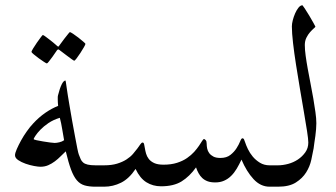

<svg xmlns="http://www.w3.org/2000/svg" viewBox="-20 -704 1268 724"><path d="M364.3 0H340.3Q315.9 0 299.1 -4.9Q282.2 -9.8 270 -23.9Q257.8 -38.1 248 -64.2Q238.3 -90.3 228 -133.3Q218.3 -124.5 208.5 -114.5Q198.7 -104.5 187 -95.7Q175.3 -86.9 162.1 -81.1Q148.9 -75.2 132.3 -75.2Q124.5 -75.2 108.4 -78.1Q92.3 -81.1 76.4 -86.7Q60.5 -92.3 48.6 -100.3Q36.6 -108.4 36.6 -118.7Q36.6 -126.5 43.2 -141.6Q49.8 -156.7 59.3 -174.1Q68.8 -191.4 81.1 -208.7Q93.3 -226.1 105 -238.3Q126.5 -261.7 150.9 -278.6Q175.3 -295.4 199.2 -304.7Q198.7 -310.5 198.2 -316.7Q197.8 -322.8 197.8 -328.6V-337.4Q197.8 -341.8 199.2 -346.2Q205.1 -370.1 212.4 -385.3Q219.7 -400.4 227.1 -400.4Q227.5 -400.4 228.5 -393.3Q229.5 -386.2 231.4 -373.5Q233.4 -360.8 235.8 -344.2Q238.3 -327.6 241.7 -308.6Q246.1 -279.8 252 -248.8Q257.8 -217.8 262.7 -190.7Q267.6 -163.6 271.5 -144.5Q275.4 -125.5 277.3 -121.1Q281.2 -110.8 284.4 -103.5Q287.6 -96.2 293.7 -91.1Q299.8 -85.9 310.8 -83.3Q321.8 -80.6 340.3 -80.6H364.3Q376.5 -80.6 383.5 -76.9Q390.6 -73.2 394 -67.9Q397.5 -62.5 398.4 -55.4Q399.4 -48.3 399.4 -40.5Q399.4 -32.7 398.4 -25.6Q397.5 -18.6 394 -12.9Q390.6 -7.3 383.5 -3.7Q376.5 0 364.3 0ZM221.7 -175.3Q218.3 -193.4 214.6 -216.6Q210.9 -239.7 205.6 -259.8Q181.2 -252.4 162.8 -240Q144.5 -227.5 132.3 -214.8Q120.1 -202.1 113.5 -191.9Q106.9 -181.6 106.9 -179.7Q106.9 -177.7 117.7 -175.3Q128.4 -172.9 142.1 -170.7Q155.8 -168.5 168.7 -166.7Q181.6 -165 186 -165Q193.4 -165 203.9 -167.5Q214.4 -169.9 221.7 -175.3ZM302.2 -538.6Q302.2 -536.1 296.4 -525.9Q290.5 -515.6 283.2 -504.4Q275.9 -493.2 269 -484.1Q262.2 -475.1 259.8 -475.1Q258.3 -475.1 249.8 -481.2Q241.2 -487.3 231 -495.1Q219.2 -503.4 204.6 -515.1Q202.1 -517.6 199.7 -517.6Q197.8 -517.6 195.3 -515.1Q185.5 -501 177.7 -489.7Q170.4 -480 164.6 -472.4Q158.7 -464.8 156.7 -464.8Q154.8 -464.8 145.5 -470.9Q136.2 -477.1 125.7 -484.6Q115.2 -492.2 106.9 -499.3Q98.6 -506.3 98.6 -508.3Q98.6 -510.7 104.7 -521Q110.8 -531.2 118.7 -542.5Q126.5 -553.7 133.3 -562.7Q140.1 -571.8 141.1 -571.8Q144.5 -571.8 152.8 -565.2Q161.1 -558.6 170.4 -551.8Q181.2 -543.5 193.8 -532.2Q197.8 -528.3 199.7 -528.3Q201.7 -528.3 204.6 -533.7Q214.4 -547.4 222.7 -558.1Q230 -566.9 236.1 -575Q242.2 -583 243.7 -583Q245.6 -583 255.4 -576.7Q265.1 -570.3 275.4 -562.3Q285.6 -554.2 293.9 -547.1Q302.2 -540 302.2 -538.6Z M1020.5 0H996.6Q962.4 0 936 -28.6Q909.7 -57.1 890.6 -102.1Q881.8 -83.5 872.6 -67.9Q863.3 -52.2 851.3 -40.5Q839.4 -28.8 824.7 -22.5Q810.1 -16.1 792 -16.1Q774.4 -16.1 762.7 -20.5Q751 -24.9 742.7 -32.7Q734.4 -40.5 728.8 -50.8Q723.1 -61 719.2 -72.8Q694.8 -38.6 664.8 -20Q634.8 -1.5 587.4 -1.5Q556.6 -1.5 532.2 -16.6Q507.8 -31.7 491.2 -66.9Q466.8 -30.3 436.5 -15.1Q406.2 0 372.6 0H348.6Q336.4 0 329.3 -3.7Q322.3 -7.3 318.8 -12.9Q315.4 -18.6 314.5 -25.6Q313.5 -32.7 313.5 -40.5Q313.5 -48.3 314.5 -55.4Q315.4 -62.5 318.8 -67.9Q322.3 -73.2 329.3 -76.9Q336.4 -80.6 348.6 -80.6H372.6Q400.9 -80.6 421.6 -86.9Q442.4 -93.3 457 -102.8Q471.7 -112.3 481.4 -123.5Q491.2 -134.8 498 -144Q504.9 -153.3 509.3 -159.9Q513.7 -166.5 517.6 -166.5Q522 -166.5 523.4 -160.2Q524.9 -153.8 526.4 -144.5Q527.8 -135.3 530.8 -124.8Q533.7 -114.3 541 -104.7Q548.3 -95.2 561.5 -89.1Q574.7 -83 596.7 -83Q625.5 -83 647.7 -90.1Q669.9 -97.2 685.5 -108.2Q701.2 -119.1 712.2 -131.3Q723.1 -143.6 730.5 -154.5Q737.8 -165.5 742.2 -172.6Q746.6 -179.7 749.5 -179.7Q751.5 -179.7 755.4 -175.8Q759.3 -171.9 759.3 -162.6Q759.3 -153.8 761.2 -144Q763.2 -134.3 769 -126.5Q774.9 -118.7 784.9 -113.5Q794.9 -108.4 811 -108.4Q834.5 -108.4 848.9 -119.9Q863.3 -131.3 872.1 -145.3Q880.9 -159.2 885.5 -170.9Q890.1 -182.6 894 -182.6Q897.9 -182.6 899.9 -179Q901.9 -175.3 904.3 -167.5Q907.7 -156.7 914.8 -141.8Q921.9 -127 933.1 -113.5Q944.3 -100.1 960.2 -90.3Q976.1 -80.6 996.6 -80.6H1020.5Q1032.7 -80.6 1039.8 -76.9Q1046.9 -73.2 1050.3 -67.9Q1053.7 -62.5 1054.7 -55.4Q1055.7 -48.3 1055.7 -40.5Q1055.7 -32.7 1054.7 -25.6Q1053.7 -18.6 1050.3 -12.9Q1046.9 -7.3 1039.8 -3.7Q1032.7 0 1020.5 0Z M1172.9 -239.3Q1172.9 -229.5 1171.9 -216.8Q1170.9 -204.1 1169.2 -191.4Q1167.5 -178.7 1165.5 -166.3Q1163.6 -153.8 1162.6 -144.5Q1159.2 -126 1153.8 -101.1Q1148.4 -76.2 1134.5 -54Q1120.6 -31.7 1095.7 -15.9Q1070.8 0 1028.3 0H1004.4Q992.2 0 985.1 -3.7Q978 -7.3 974.6 -12.9Q971.2 -18.6 970.2 -25.6Q969.2 -32.7 969.2 -40.5Q969.2 -48.3 970.2 -55.4Q971.2 -62.5 974.6 -67.9Q978 -73.2 985.1 -76.9Q992.2 -80.6 1004.4 -80.6H1028.3Q1045.9 -80.6 1066.2 -85.9Q1086.4 -91.3 1103 -102.3Q1119.6 -113.3 1131.1 -129.4Q1142.6 -145.5 1142.6 -166.5Q1142.6 -178.7 1137.9 -209.2Q1133.3 -239.7 1126.2 -280.3Q1119.1 -320.8 1111.3 -367.7Q1103.5 -414.6 1096.4 -459Q1089.4 -503.4 1085 -541.7Q1080.6 -580.1 1080.6 -604.5Q1080.6 -614.3 1084 -627.7Q1087.4 -641.1 1093 -653.8Q1098.6 -666.5 1105.7 -675.3Q1112.8 -684.1 1120.6 -684.1Q1121.1 -684.1 1129.2 -672.1Q1137.2 -660.2 1146 -645.3Q1154.8 -630.4 1162.1 -617.4Q1169.4 -604.5 1169.4 -603.5Q1169.4 -602.1 1163.3 -596.9Q1157.2 -591.8 1149.4 -583Q1141.6 -574.2 1135.5 -562Q1129.4 -549.8 1129.4 -534.2Q1129.4 -516.6 1132.6 -493.7Q1135.7 -470.7 1140.6 -443.8Q1145.5 -417 1151.1 -388.4Q1156.7 -359.9 1161.4 -332.8Q1166 -305.7 1169.4 -281.5Q1172.9 -257.3 1172.9 -239.3Z"/></svg>

Font: Accordance
Style: Regular
Weight: 400
Version: Version 1.1 (build May 11, 2018) Miklal Software Solutions, 